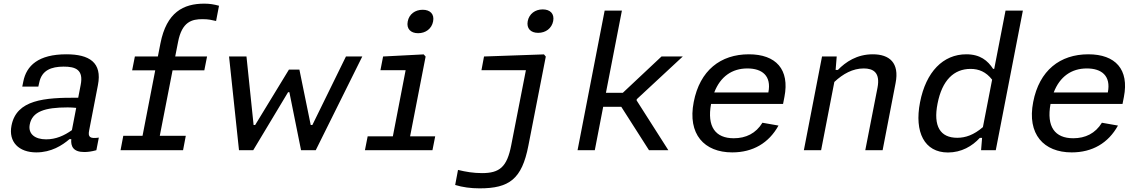

<svg xmlns="http://www.w3.org/2000/svg" viewBox="-20 -823 6240 1052"><path d="M343.5 -525.5C190.5 -525.5 124.5 -463.5 107.5 -375.5L102 -348.5H190L195 -370.5C209 -439 262 -457.5 327.5 -458C395.5 -458.5 438.5 -440 422 -357.5L408.5 -287.5C222 -289 70.5 -276.5 43 -135C25.5 -45.5 83 12 179 12C261 12 321 -26.5 360.5 -60.5H370.5C367 -21 381.5 10 442 10C461 10 483 7 508 0L521.5 -69C473 -62 461 -71.5 468.5 -108.5L516.5 -356.5C541 -481 469 -525.5 343.5 -525.5ZM143 -141C156.5 -212 226 -234.5 351 -234.5C365.5 -234.5 381.5 -233.5 397.5 -232L374 -110C332 -80 286.5 -59.5 232.5 -59.5C170.5 -59.5 133 -90 143 -141Z M1164 -708 1180 -791.5C1152 -799 1129.5 -803 1099 -803C985 -803 892.5 -756 859 -585L845 -513.5H719L704 -437.5H830.5L761 -79H655.5L640.5 0H983L998 -79H855.5L925.5 -437.5H1099.5L1114.5 -513.5H940L955.5 -592.5C977 -705 1032 -718 1089.5 -718C1123.5 -718 1139 -713.5 1164 -708Z M1235 -513.5 1289.5 0H1367.5L1558.5 -318H1565.5L1629.5 0H1710L1965 -513.5H1875.5L1691.5 -138H1682.5L1620.5 -441.5H1563L1378 -138H1369.5L1330.5 -513.5Z M1979.5 0H2349.5L2364.5 -76H2227L2312 -513L2301.5 -525L2079 -513.5L2064.5 -438.5H2202.5L2132.5 -76H1994.5ZM2271 -641C2312 -641 2345.5 -665.5 2353 -705.5C2361 -745.5 2337 -769.5 2296 -769.5C2254.5 -769.5 2221.5 -745.5 2214 -705.5C2206 -665.5 2230 -641 2271 -641Z M2875 -24.5 2970.5 -513 2960.5 -525 2632 -513.5 2618 -438.5H2861.5L2781 -27C2758 92.5 2717 125.5 2621 125.5C2574.5 125.5 2532.5 118.5 2489.5 108L2474 190.5C2515 203 2559.5 209 2608 209C2770 209 2839.5 158.5 2875 -24.5ZM2928.5 -643C2970 -643 3003 -667.5 3011 -707.5C3018.5 -747.5 2995 -771.5 2953.5 -771.5C2912.5 -771.5 2879.5 -747.5 2871.5 -707.5C2864 -667.5 2887.5 -643 2928.5 -643Z M3239 0 3285 -238H3384L3536 0H3642L3468 -273L3469 -279.5L3721 -513.5H3604.5L3392.5 -314.5H3300L3387.5 -765H3293L3144.5 0Z M3781 -264C3746.5 -88 3838.5 12 3992 12C4105 12 4192.5 -39 4245.5 -135L4157.5 -150.5C4121.5 -92 4067 -65.5 4000.5 -65.5C3900 -65.5 3853 -128.5 3876 -253.5H4270.5L4278 -292C4307.5 -442.5 4232 -525.5 4083 -525.5C3928.5 -525.5 3814.5 -437.5 3781 -264ZM3893.5 -316.5C3927 -403.5 3991 -448 4075 -448C4155.5 -448 4208 -408 4190 -316.5Z M4816 0 4887 -367.5C4909 -479 4853.5 -525.5 4762 -525.5C4675 -525.5 4613.5 -483.5 4571 -440H4558.5L4564.5 -513.5H4484L4384.5 0H4479L4551.5 -374C4599 -418.5 4652.5 -448 4712.5 -448C4764.5 -448 4804 -426 4788 -342.5L4721 0Z M5021 -262.5C4989 -99 5045 12.5 5174 12.5C5247.5 12.5 5307 -22 5348.5 -67.5H5361L5355.5 0H5436L5584.5 -765H5489.5L5427.5 -445.5H5421.5C5392 -491 5350.5 -525.5 5274.5 -525.5C5147.5 -525.5 5053.5 -429.5 5021 -262.5ZM5117 -255.5C5142 -383.5 5206.5 -445.5 5298 -445.5C5343 -445.5 5382.5 -429.5 5416 -386.5L5365.5 -126.5C5315.5 -83.5 5270 -68 5225 -68C5131.5 -68 5092.5 -131.5 5117 -255.5Z M5641 -264C5606.5 -88 5698.5 12 5852 12C5965 12 6052.5 -39 6105.5 -135L6017.5 -150.5C5981.5 -92 5927 -65.5 5860.5 -65.5C5760 -65.5 5713 -128.5 5736 -253.5H6130.5L6138 -292C6167.5 -442.5 6092 -525.5 5943 -525.5C5788.5 -525.5 5674.5 -437.5 5641 -264ZM5753.5 -316.5C5787 -403.5 5851 -448 5935 -448C6015.5 -448 6068 -408 6050 -316.5Z"/></svg>

Font: Monaspace Neon
Style: Italic
Weight: 400
Italic angle: -11°
Designer: Riley Cran & the Lettermatic Team
Foundry: Lettermatic
Version: Version 1.200 (Monaspace Neon)